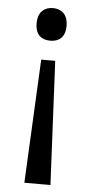

<svg xmlns="http://www.w3.org/2000/svg" viewBox="-53 -578 375 792"><g transform="rotate(5 134.5 -182.0)"><path d="M196 -478C196 -526 168 -546 134 -546C100 -546 72 -526 72 -478C72 -428 100 -411 134 -411C168 -411 196 -428 196 -478ZM104 -330 79 182H187L162 -330Z"/></g></svg>

Font: Noto Sans Sunuwar
Style: Regular
Weight: 400
Designer: Anshuman Pandey
Foundry: Jamra Patel LLC
Version: Version 1.000